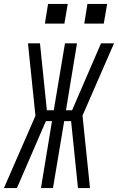

<svg xmlns="http://www.w3.org/2000/svg" viewBox="-45 -955 599 975"><path d="M-25 0 135 -367 97 -735H158L193 -395H228L285 -735H346L290 -395H321L468 -735H534L374 -368L412 0H351L316 -340H281L224 0H163L219 -340H188L41 0ZM482 -835H383L399 -935H499ZM183 -835 199 -935H299L282 -835Z"/></svg>

Font: Iosevka SS04 Light Oblique
Style: Regular
Weight: 300
Italic angle: -9°
Monospace: yes
Designer: Belleve Invis
Foundry: Belleve Invis
Version: Version 19.0.0; ttfautohint (v1.8.4)